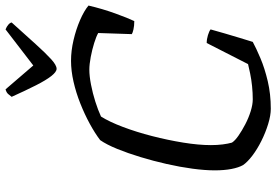

<svg xmlns="http://www.w3.org/2000/svg" viewBox="-172 -824 996 692"><g transform="rotate(-90 326.0 -478.0)"><path d="M280 0Q256 0 225 -9.5Q194 -19 164 -34Q134 -49 111 -66.5Q88 -84 77 -100Q68 -116 63 -142Q58 -168 58 -202Q58 -237 64 -282Q70 -327 81 -375.5Q92 -424 106 -470Q120 -516 135.5 -554Q151 -592 167 -615Q192 -634 226 -652.5Q260 -671 299 -686.5Q338 -702 377.5 -711Q417 -720 453 -720Q489 -720 527.5 -711Q566 -702 599.5 -687.5Q633 -673 652 -657Q640 -606 623.5 -560.5Q607 -515 596 -492Q579 -492 566 -495Q553 -498 549 -501L553 -622Q541 -629 517 -636.5Q493 -644 466.5 -649Q440 -654 421 -654Q398 -654 367 -648Q336 -642 306 -632.5Q276 -623 252 -612Q233 -582 214.5 -533Q196 -484 181.5 -427.5Q167 -371 158 -315.5Q149 -260 149 -216Q149 -193 151.5 -173.5Q154 -154 158 -140Q165 -129 183 -116.5Q201 -104 224 -92Q247 -80 271 -72.5Q295 -65 314 -65Q337 -65 361.5 -67.5Q386 -70 407.5 -74.5Q429 -79 441 -82L517 -231Q531 -231 545.5 -226.5Q560 -222 566 -217Q560 -195 551.5 -166Q543 -137 535 -110.5Q527 -84 521 -65Q499 -53 462.5 -37.5Q426 -22 379.5 -11Q333 0 280 0ZM424 -772Q413 -772 398 -791Q383 -810 364.5 -846.5Q346 -883 323 -934Q328 -941 333.5 -947Q339 -953 350 -956L436 -856L566 -956Q576 -952 583 -946Q590 -940 591 -934Q546 -884 513 -847.5Q480 -811 458.5 -791.5Q437 -772 424 -772Z"/></g></svg>

Font: Texturina 12pt Light
Style: Italic
Weight: 300
Italic angle: -11°
Designer: Guillermo Torres Carreño
Foundry: Omnibus-Type
Version: Version 1.002